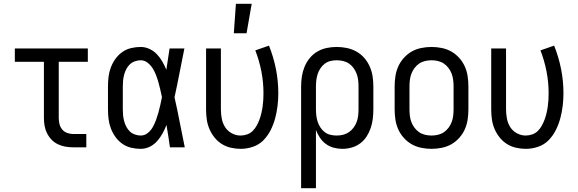

<svg xmlns="http://www.w3.org/2000/svg" viewBox="-20 -775 3040 1010"><path d="M366 0Q345 0 324.5 -3.5Q304 -7 285 -16Q266 -25 251.5 -40Q237 -55 227.5 -74Q218 -93 214.5 -113.5Q211 -134 211 -155V-450H58V-520H442V-450H289V-155Q289 -138 293 -122Q297 -106 307.5 -93.5Q318 -81 334 -75.5Q350 -70 366 -70H434V0Z M720 8Q695 8 669.5 2Q644 -4 623 -19Q602 -34 587 -55Q572 -76 563 -100Q554 -124 551 -149Q548 -174 548 -200V-320Q548 -346 551 -371Q554 -396 563 -420Q572 -444 587 -465Q602 -486 623 -501Q644 -516 669.5 -522Q695 -528 720 -528Q744 -528 766.5 -517.5Q789 -507 805.5 -489.5Q822 -472 834 -451Q846 -430 855 -408Q859 -436 863.5 -464Q868 -492 872 -520H950Q937 -456 924.5 -391.5Q912 -327 898 -263Q913 -198 925.5 -132Q938 -66 952 0H874Q870 -29 865.5 -58Q861 -87 856 -116V-118Q847 -95 835 -73Q823 -51 806.5 -32.5Q790 -14 767.5 -3Q745 8 720 8ZM720 -62Q741 -62 757.5 -75.5Q774 -89 784 -107Q794 -125 801 -144.5Q808 -164 813.5 -183.5Q819 -203 823.5 -223.5Q828 -244 832 -264Q828 -283 823.5 -302.5Q819 -322 813.5 -341.5Q808 -361 801 -379.5Q794 -398 783.5 -415Q773 -432 756.5 -445Q740 -458 720 -458Q705 -458 689.5 -452.5Q674 -447 663 -436.5Q652 -426 644.5 -411.5Q637 -397 633 -382Q629 -367 627.5 -351.5Q626 -336 626 -320V-200Q626 -184 627.5 -168.5Q629 -153 633 -138Q637 -123 644.5 -108.5Q652 -94 663 -83.5Q674 -73 689.5 -67.5Q705 -62 720 -62Z M1210 -600 1221 -755H1304L1277 -600ZM1246 8Q1220 8 1194 2Q1168 -4 1146 -18Q1124 -32 1107.5 -53Q1091 -74 1081 -98Q1071 -122 1067.5 -148Q1064 -174 1064 -200V-520H1142V-200Q1142 -176 1146.5 -151.5Q1151 -127 1164 -106.5Q1177 -86 1199 -74Q1221 -62 1245 -62Q1263 -62 1280 -68Q1297 -74 1309.5 -86.5Q1322 -99 1330.5 -114.5Q1339 -130 1345 -146.5Q1351 -163 1355 -180Q1359 -197 1361.5 -214.5Q1364 -232 1365 -249.5Q1366 -267 1366 -285Q1366 -342 1355 -399Q1344 -456 1323 -510L1395 -535Q1419 -475 1431.5 -412Q1444 -349 1444 -284Q1444 -251 1440 -218Q1436 -185 1427.5 -153Q1419 -121 1404 -91Q1389 -61 1366 -37.5Q1343 -14 1311 -3Q1279 8 1246 8Z M1564 215V-320Q1564 -347 1568 -373Q1572 -399 1582 -423.5Q1592 -448 1609 -469Q1626 -490 1649 -503.5Q1672 -517 1698 -522.5Q1724 -528 1751 -528Q1778 -528 1804.5 -522.5Q1831 -517 1854.5 -504Q1878 -491 1896 -470.5Q1914 -450 1925 -425Q1936 -400 1940 -373.5Q1944 -347 1944 -320V-200Q1944 -175 1941 -150Q1938 -125 1930 -101.5Q1922 -78 1908.5 -57Q1895 -36 1875 -21Q1855 -6 1830.5 1Q1806 8 1781 8Q1758 8 1735.5 2Q1713 -4 1694.5 -17.5Q1676 -31 1663 -50.5Q1650 -70 1642 -91V215ZM1751 -62Q1768 -62 1784.5 -66Q1801 -70 1815 -79.5Q1829 -89 1839.5 -103Q1850 -117 1856 -133Q1862 -149 1864 -166Q1866 -183 1866 -200V-320Q1866 -337 1864 -354Q1862 -371 1856 -387Q1850 -403 1840 -417Q1830 -431 1816 -440.5Q1802 -450 1785 -454Q1768 -458 1751 -458Q1734 -458 1718 -454Q1702 -450 1688.5 -440Q1675 -430 1665.5 -415.5Q1656 -401 1651 -385.5Q1646 -370 1644 -353.5Q1642 -337 1642 -320V-200Q1642 -183 1644 -166.5Q1646 -150 1651 -134.5Q1656 -119 1665.5 -104.5Q1675 -90 1688 -80Q1701 -70 1717.5 -66Q1734 -62 1751 -62Z M2250 8Q2223 8 2196 2.5Q2169 -3 2146 -16Q2123 -29 2104.5 -49.5Q2086 -70 2075 -94.5Q2064 -119 2060 -146Q2056 -173 2056 -200V-320Q2056 -347 2060 -374Q2064 -401 2075 -425.5Q2086 -450 2104.5 -470.5Q2123 -491 2146 -504Q2169 -517 2196 -522.5Q2223 -528 2250 -528Q2277 -528 2304 -522.5Q2331 -517 2354 -504Q2377 -491 2395.5 -470.5Q2414 -450 2425 -425.5Q2436 -401 2440 -374Q2444 -347 2444 -320V-200Q2444 -173 2440 -146Q2436 -119 2425 -94.5Q2414 -70 2395.5 -49.5Q2377 -29 2354 -16Q2331 -3 2304 2.5Q2277 8 2250 8ZM2250 -62Q2267 -62 2284 -66Q2301 -70 2315 -79.5Q2329 -89 2339.5 -103Q2350 -117 2356 -133Q2362 -149 2364 -166Q2366 -183 2366 -200V-320Q2366 -337 2364 -354Q2362 -371 2356 -387Q2350 -403 2339.5 -417Q2329 -431 2315 -440.5Q2301 -450 2284 -454Q2267 -458 2250 -458Q2233 -458 2216 -454Q2199 -450 2185 -440.5Q2171 -431 2160.5 -417Q2150 -403 2144 -387Q2138 -371 2136 -354Q2134 -337 2134 -320V-200Q2134 -183 2136 -166Q2138 -149 2144 -133Q2150 -117 2160.5 -103Q2171 -89 2185 -79.5Q2199 -70 2216 -66Q2233 -62 2250 -62Z M2746 8Q2720 8 2694 2Q2668 -4 2646 -18Q2624 -32 2607.5 -53Q2591 -74 2581 -98Q2571 -122 2567.5 -148Q2564 -174 2564 -200V-520H2642V-200Q2642 -176 2646.5 -151.5Q2651 -127 2664 -106.5Q2677 -86 2699 -74Q2721 -62 2745 -62Q2763 -62 2780 -68Q2797 -74 2809.5 -86.5Q2822 -99 2830.5 -114.5Q2839 -130 2845 -146.5Q2851 -163 2855 -180Q2859 -197 2861.5 -214.5Q2864 -232 2865 -249.5Q2866 -267 2866 -285Q2866 -342 2855 -399Q2844 -456 2823 -510L2895 -535Q2919 -475 2931.5 -412Q2944 -349 2944 -284Q2944 -251 2940 -218Q2936 -185 2927.5 -153Q2919 -121 2904 -91Q2889 -61 2866 -37.5Q2843 -14 2811 -3Q2779 8 2746 8Z"/></svg>

Font: Iosevka Algr
Style: Regular
Weight: 400
Monospace: yes
Designer: Belleve Invis
Foundry: Belleve Invis
Version: Version 26.0.2; ttfautohint (v1.8.3)